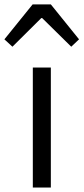

<svg xmlns="http://www.w3.org/2000/svg" viewBox="-53 -844 376 864"><path d="M94.7 0V-540H175.8V0ZM-33.2 -667 93.8 -824.2H175.8L302.7 -667L267.6 -633.8L136.7 -762.7H132.8L2.9 -633.8Z"/></svg>

Font: Gen Shin Gothic Normal
Style: Regular
Weight: 300
Designer: [Source Han Sans]
Ryoko NISHIZUKA  (kana & ideographs); Paul D. Hunt (Latin, Greek & Cyrillic); Wenlong ZHANG  (bopomofo
Version: Version 1.002.20150607